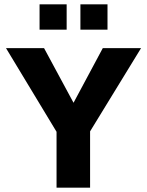

<svg xmlns="http://www.w3.org/2000/svg" viewBox="-20 -873 684 893"><path d="M8 0ZM243 -260 8 -649H185L322 -395L458 -649H636L399 -262V0H243ZM164 -853H290V-735H164ZM354 -853H480V-735H354Z"/></svg>

Font: Play
Style: Bold
Weight: 700
Designer: Jonas Hecksher (Cyrillic expansion: Cyreal)
Foundry: Jonas Hecksher, Playtype, e-types AS
Version: Version 2.101; ttfautohint (v1.5.65-e2d9)